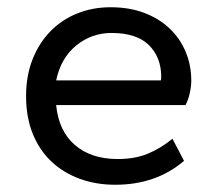

<svg xmlns="http://www.w3.org/2000/svg" viewBox="-20 -500 600 530"><path d="M298 10Q245 10 200 -6.5Q155 -23 122 -54Q89 -85 70.5 -130.5Q52 -176 52 -235Q52 -291 70 -336.5Q88 -382 119.5 -414Q151 -446 193.5 -463Q236 -480 285 -480Q337 -480 378 -464.5Q419 -449 448 -421.5Q477 -394 492.5 -357Q508 -320 508 -277Q508 -261 503.5 -241.5Q499 -222 492 -210H135Q142 -138 187 -99.5Q232 -61 305 -61Q352 -61 387.5 -75.5Q423 -90 456 -117L488 -56Q411 10 298 10ZM288 -409Q233 -409 190.5 -374.5Q148 -340 135 -278H424Q425 -281 425 -288Q425 -342 391 -375.5Q357 -409 288 -409Z"/></svg>

Font: Gantari
Style: Regular
Weight: 400
Designer: Anugrah Pasau
Foundry: Lafontype
Version: Version 1.000; ttfautohint (v1.8.4)